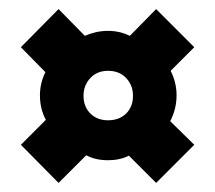

<svg xmlns="http://www.w3.org/2000/svg" viewBox="-20 -504 474 423"><path d="M26 -400 109 -484 167 -425Q178 -430 191 -433Q204 -436 218 -436Q244 -436 266 -425L324 -484L408 -400L356 -348Q369 -322 369 -294Q369 -264 355 -237L408 -185L324 -101L264 -161Q244 -151 218 -151Q190 -151 170 -162L109 -101L26 -185L81 -240Q68 -264 68 -294Q68 -321 80 -345ZM218 -239Q243 -239 258 -254Q273 -269 273 -293Q273 -316 258 -332Q243 -348 218 -348Q194 -348 179 -332Q164 -316 164 -293Q164 -269 179 -254Q194 -239 218 -239Z"/></svg>

Font: Georama Condensed
Style: Bold
Weight: 700
Width: 3
Designer: Jean-Baptiste Levee
Foundry: Production Type
Version: Version 1.000